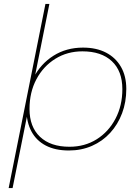

<svg xmlns="http://www.w3.org/2000/svg" viewBox="-20 -762 711 976"><path d="M24 194 211 -742H231L150 -337L124 -267L121 -190L44 194ZM330 3Q261 3 213 -22Q165 -47 140 -93.5Q115 -140 114 -205Q114 -295 150 -366Q186 -437 251.5 -478.5Q317 -520 402 -520Q470 -520 519 -494.5Q568 -469 595 -422Q622 -375 622 -310Q622 -243 600.5 -186Q579 -129 540 -86.5Q501 -44 447.5 -20.5Q394 3 330 3ZM333 -16Q411 -16 471.5 -54Q532 -92 567 -158.5Q602 -225 602 -309Q602 -401 548.5 -451Q495 -501 399 -501Q322 -501 261 -463Q200 -425 165 -359Q130 -293 130 -208Q130 -117 183.5 -66.5Q237 -16 333 -16Z"/></svg>

Font: Montserrat Thin Thin
Style: Italic
Weight: 250
Italic angle: -11.3°
Version: Version 9.000